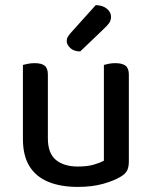

<svg xmlns="http://www.w3.org/2000/svg" viewBox="-20 -720 596 754"><path d="M70 -174V-260H168V-177Q168 -118 199.5 -92Q231 -66 286 -66Q323 -66 348.5 -73.5Q374 -81 388 -89V-260H486V-86Q486 -65 479.5 -51Q473 -37 452 -25Q427 -10 384.5 2Q342 14 285 14Q218 14 169.5 -6Q121 -26 95.5 -67.5Q70 -109 70 -174ZM486 -210H388V-465Q394 -467 406.5 -469.5Q419 -472 433 -472Q460 -472 473 -462Q486 -452 486 -427ZM168 -210H70V-465Q77 -467 89.5 -469.5Q102 -472 116 -472Q143 -472 155.5 -462Q168 -452 168 -427ZM258 -591 356 -700Q384 -699 400 -685.5Q416 -672 416 -655Q416 -640 409 -630Q402 -620 386 -605L295 -518Q271 -518 256.5 -531Q242 -544 242 -559Q242 -568 246.5 -575.5Q251 -583 258 -591Z"/></svg>

Font: Baloo Tamma 2 Medium
Style: Regular
Weight: 500
Designer: Divya Kowshik, Shuchita Grover and Ek Type
Foundry: Ek Type
Version: Version 1.700